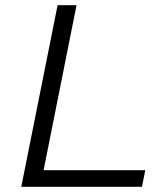

<svg xmlns="http://www.w3.org/2000/svg" viewBox="-20 -720 629 740"><path d="M202 -700H275L148 -64H540L527 0H62Z"/></svg>

Font: Montserrat Alternates
Style: Italic
Weight: 400
Italic angle: -11.3°
Designer: Julieta Ulanovsky
Foundry: Julieta Ulanovsky
Version: Version 7.200